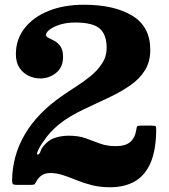

<svg xmlns="http://www.w3.org/2000/svg" viewBox="-20 -780 714 810"><path d="M639 -230Q639 -244.5 637 -247.2Q635 -250 620.5 -250H576Q560.5 -250 558.5 -247.2Q556.5 -244.5 554.5 -230.5Q550 -199.5 530 -181.5Q510 -163.5 468.5 -163.5Q430.5 -163.5 401.5 -174.5Q372.5 -185.5 342 -196.5Q311.5 -207.5 270.5 -207.5Q244.5 -207.5 219 -200.8Q193.5 -194 176 -177Q156 -158.5 151.5 -143.2Q147 -128 139 -128Q134 -128 137.5 -138Q141 -148 149.2 -162.2Q157.5 -176.5 167 -188.5Q189.5 -223 229.5 -255.8Q269.5 -288.5 335 -319.5Q390.5 -345.5 440.8 -369.2Q491 -393 530 -420.2Q569 -447.5 591.5 -483.5Q614 -519.5 614 -570Q614 -667.5 538 -713.8Q462 -760 334 -760Q249.5 -760 185 -734Q120.5 -708 83.8 -661Q47 -614 47 -551.5Q47 -516.5 62 -494Q77 -471.5 100.8 -460.2Q124.5 -449 150 -449Q187 -449 216.5 -472.5Q246 -496 246 -540Q246 -568.5 235.2 -584Q224.5 -599.5 210.2 -607.2Q196 -615 185 -620.2Q174 -625.5 174 -632.5Q174 -644 190.8 -656.2Q207.5 -668.5 235.2 -676.8Q263 -685 297 -685Q372 -685 401 -659.2Q430 -633.5 430 -577.5Q430 -542 411 -512.8Q392 -483.5 362.8 -459.5Q333.5 -435.5 301 -414.8Q268.5 -394 240.5 -374.5Q137 -302.5 84.8 -213.2Q32.5 -124 31 -19.5Q31 -7 34.5 -3.5Q38 0 51 0H109Q124.5 0 127 -3.8Q129.5 -7.5 134.5 -16.5Q143 -31.5 156.8 -40.8Q170.5 -50 192 -50Q219.5 -50 246.5 -41Q273.5 -32 302.8 -20Q332 -8 366.8 1Q401.5 10 444.5 10Q505 10 548.2 -14.5Q591.5 -39 614.8 -92.2Q638 -145.5 639 -230Z"/></svg>

Font: Besley ExtraBold
Style: Regular
Weight: 800
Designer: Owen Earl
Foundry: indestructible type*
Version: Version 2.001